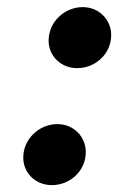

<svg xmlns="http://www.w3.org/2000/svg" viewBox="-20 -516 367 550"><path d="M128.7 14.3C180.4 14.3 225.8 -26.2 225.8 -80.4C225.8 -123.6 192 -160.5 144.3 -160.5C92.6 -160.5 46.6 -118.5 46.6 -64.3C46.6 -21.9 80.2 14.3 128.7 14.3ZM201.3 -320.8C253 -320.8 298.5 -361.4 298.5 -415.5C298.5 -458.8 264.6 -495.6 216.9 -495.6C165.2 -495.6 119.2 -453.6 119.2 -399.5C119.2 -357.1 152.9 -320.8 201.3 -320.8Z"/></svg>

Font: Source Serif Variable
Style: Italic
Weight: 389
Italic angle: -12°
Designer: Frank Grießhammer
Foundry: Adobe Systems Incorporated
Version: Version 3.001;hotconv 1.0.111;makeotfexe 2.5.65597